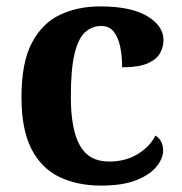

<svg xmlns="http://www.w3.org/2000/svg" viewBox="-20 -569 567 599"><path d="M295 10Q222 10 166 -16.5Q110 -43 78.5 -103.5Q47 -164 47 -266Q47 -374 79.5 -435.5Q112 -497 167.5 -523Q223 -549 292 -549Q389 -549 439.5 -518.5Q490 -488 490 -444Q490 -423 479.5 -403.5Q469 -384 441 -371.5Q413 -359 361 -359Q361 -394 355 -423Q349 -452 335 -470Q321 -488 296 -488Q267 -488 245.5 -468.5Q224 -449 212.5 -401Q201 -353 201 -267Q201 -166 229 -115.5Q257 -65 320 -65Q372 -65 410 -88.5Q448 -112 465 -146Q477 -139 483 -126.5Q489 -114 489 -100Q489 -75 468.5 -49.5Q448 -24 405.5 -7Q363 10 295 10Z"/></svg>

Font: Noto Serif Thai
Style: Bold
Weight: 700
Designer: Monotype Design Team
Foundry: Monotype Imaging Inc.
Version: Version 2.002; ttfautohint (v1.8.4.7-5d5b)